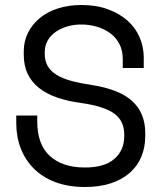

<svg xmlns="http://www.w3.org/2000/svg" viewBox="-20 -734 652 768"><path d="M471 -498Q471 -532 457.5 -558Q444 -584 421 -601Q398 -618 368 -627Q338 -636 305 -636Q276 -636 250 -628.5Q224 -621 203.5 -607Q183 -593 171 -572.5Q159 -552 159 -525V-519Q159 -490 171 -469.5Q183 -449 206.5 -434.5Q230 -420 265 -410.5Q300 -401 347 -394Q457 -377 509 -329.5Q561 -282 561 -202V-190Q561 -145 545.5 -107.5Q530 -70 499.5 -43Q469 -16 424 -1Q379 14 320 14Q253 14 201.5 -5.5Q150 -25 115.5 -59.5Q81 -94 63 -140.5Q45 -187 45 -242V-272H129V-248Q129 -156 179.5 -110Q230 -64 320 -64Q398 -64 437.5 -98.5Q477 -133 477 -190V-196Q477 -251 436.5 -280Q396 -309 305 -322Q252 -329 209.5 -343.5Q167 -358 137 -381.5Q107 -405 91 -438Q75 -471 75 -516V-528Q75 -569 92 -603Q109 -637 139.5 -662Q170 -687 212.5 -700.5Q255 -714 306 -714Q365 -714 411.5 -697Q458 -680 490 -651.5Q522 -623 538.5 -584.5Q555 -546 555 -504V-462H471Z"/></svg>

Font: Space Mono
Style: Regular
Weight: 400
Monospace: yes
Designer: Colophon Foundry / Benjamin Critton
Foundry: Colophon Foundry
Version: Version 1.000;PS 1.003;hotconv 1.0.81;makeotf.lib2.5.63406